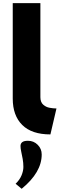

<svg xmlns="http://www.w3.org/2000/svg" viewBox="-20 -845 375 1207"><path d="M78.1 310.1Q103.5 286.1 115.2 257.8Q127 229.5 127 204.3Q127 179.2 122.6 154.1Q118.2 128.9 113.5 108.6Q108.9 88.4 108.9 72.8Q108.9 57.1 119.9 48.6Q130.9 40 155.8 40Q191.9 40 217 65.2Q242.2 90.3 242.2 126Q242.2 238.8 116.2 341.8ZM60.1 -225.1V-825.2H233.9V-233.9Q233.9 -218.3 238.5 -206.3Q243.2 -194.3 251.7 -187Q260.3 -179.7 269.5 -174.8Q278.8 -169.9 291.7 -167.5Q304.7 -165 313.7 -164.3Q322.8 -163.6 335 -163.1L296.9 0Q179.7 0 119.9 -59.3Q60.1 -118.7 60.1 -225.1Z"/></svg>

Font: Hussar Preview
Style: Bold
Weight: 700
Foundry: Cannot Into Space Fonts, PlusOne Fonts
Version: Version 2.29RC2 "Millennial"